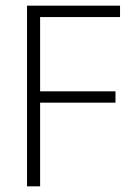

<svg xmlns="http://www.w3.org/2000/svg" viewBox="-20 -655 457 675"><path d="M386 -334V-294H108L121 -306V0H75V-635H121V-321L108 -334ZM113 -595V-635H402V-595Z"/></svg>

Font: Gemunu Libre ExtraLight ExtraLight
Style: Regular
Weight: 250
Version: Version 1.100